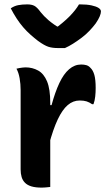

<svg xmlns="http://www.w3.org/2000/svg" viewBox="-20 -851 490 875"><path d="M276 -632Q269 -632 262.5 -632Q256 -632 244 -632Q218 -632 200 -638Q182 -644 154 -664Q136 -678 119 -693Q102 -708 86 -726.5Q70 -745 56 -766.5Q42 -788 29 -813Q45 -824 63 -827.5Q81 -831 104 -831Q124 -831 136.5 -824.5Q149 -818 165 -796Q179 -778 201 -759Q223 -740 264 -715L208 -730H274L221 -713Q269 -748 297 -776.5Q325 -805 340 -831H346Q376 -831 397 -826.5Q418 -822 429 -815Q440 -808 440 -799Q440 -790 434.5 -776.5Q429 -763 416 -744Q404 -728 388 -711Q372 -694 352 -679Q332 -664 313 -652Q294 -640 276 -632ZM203 -372H215Q231 -431 250.5 -472.5Q270 -514 295 -535.5Q320 -557 350 -557Q363 -557 373.5 -554Q384 -551 392 -542Q404 -531 410 -509.5Q416 -488 416 -450Q416 -440 415.5 -430.5Q415 -421 414 -411.5Q413 -402 411 -393Q409 -384 406 -376H400Q387 -385 374.5 -389Q362 -393 343 -393Q313 -393 288.5 -372Q264 -351 243 -306.5Q222 -262 203 -191ZM209 1Q201 2 195 2.5Q189 3 183 3.5Q177 4 170 4Q142 4 123.5 -1.5Q105 -7 94 -18Q83 -29 78.5 -44.5Q74 -60 74 -79Q74 -119 74 -157Q74 -195 74 -231.5Q74 -268 74 -302.5Q74 -337 74 -372Q74 -407 74 -441Q74 -468 69.5 -494Q65 -520 55 -538Q62 -540 69 -541Q76 -542 82.5 -543Q89 -544 96 -544Q128 -544 154 -529.5Q180 -515 194.5 -480Q209 -445 209 -382Q209 -343 209 -302.5Q209 -262 209 -222.5Q209 -183 209 -144.5Q209 -106 209 -69.5Q209 -33 209 1Z"/></svg>

Font: Recursive Casual
Style: Bold
Weight: 700
Version: Version 1.085